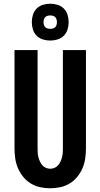

<svg xmlns="http://www.w3.org/2000/svg" viewBox="-20 -1004 540 1032"><path d="M250 8Q222 8 195 2Q168 -4 144.5 -18.5Q121 -33 103.5 -55Q86 -77 75.5 -102.5Q65 -128 61.5 -155.5Q58 -183 58 -210V-735H182V-210Q182 -198 182.5 -185.5Q183 -173 186 -161Q189 -149 194 -137.5Q199 -126 207 -116.5Q215 -107 226.5 -102Q238 -97 250 -97Q262 -97 273.5 -102Q285 -107 293 -116.5Q301 -126 306 -137.5Q311 -149 314 -161Q317 -173 317.5 -185.5Q318 -198 318 -210V-735H442V-210Q442 -183 438.5 -155.5Q435 -128 424.5 -102.5Q414 -77 396.5 -55Q379 -33 355.5 -18.5Q332 -4 305 2Q278 8 250 8ZM250 -786Q230 -786 210.5 -792Q191 -798 177 -812Q163 -826 157 -845.5Q151 -865 151 -885Q151 -905 157 -924.5Q163 -944 177 -958Q191 -972 210.5 -978Q230 -984 250 -984Q270 -984 289.5 -978Q309 -972 323 -958Q337 -944 343 -924.5Q349 -905 349 -885Q349 -865 343 -845.5Q337 -826 323 -812Q309 -798 289.5 -792Q270 -786 250 -786ZM250 -849Q257 -849 264.5 -851Q272 -853 277 -858Q282 -863 284 -870.5Q286 -878 286 -885Q286 -892 284 -899.5Q282 -907 277 -912Q272 -917 264.5 -919Q257 -921 250 -921Q243 -921 235.5 -919Q228 -917 223 -912Q218 -907 216 -899.5Q214 -892 214 -885Q214 -878 216 -870.5Q218 -863 223 -858Q228 -853 235.5 -851Q243 -849 250 -849Z"/></svg>

Font: Iosevka Curly Extrabold
Style: Regular
Weight: 800
Monospace: yes
Designer: Belleve Invis
Foundry: Belleve Invis
Version: Version 22.1.2; ttfautohint (v1.8.4)